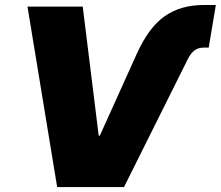

<svg xmlns="http://www.w3.org/2000/svg" viewBox="-20 -754 890 774"><path d="M531.7 -537.6Q579.6 -643.6 644 -688.7Q708.5 -733.9 801.3 -733.9H850.1L821.3 -562H799.8Q779.3 -562 764.2 -550.8Q749 -539.6 736.8 -515.1L480 0H210.4L90.8 -727.5H313.5L377.9 -207H382.3Z"/></svg>

Font: Inter 20pt Black
Style: Italic
Weight: 900
Italic angle: -9.3988°
Version: Version 4.001;git-66647c0bb